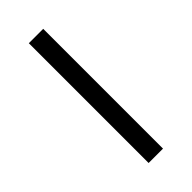

<svg xmlns="http://www.w3.org/2000/svg" viewBox="-300 -825 1113 1113"><g transform="rotate(-45 256.0 -269.0)"><path d="M197 -760H315V222H197Z"/></g></svg>

Font: Noto Sans Hebrew Thin ExtraBold
Style: Regular
Weight: 800
Version: Version 3.001